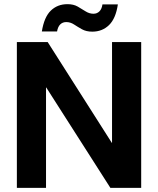

<svg xmlns="http://www.w3.org/2000/svg" viewBox="-20 -902 759 922"><path d="M61 0V-700H209L517 -216H518V-700H658V0H510L202 -482H201V0ZM423 -750Q394 -750 373.5 -761.5Q353 -773 335.5 -784.5Q318 -796 298 -796Q281 -796 269.5 -785Q258 -774 254 -751H181Q192 -820 224 -851Q256 -882 304 -882Q333 -882 353 -870.5Q373 -859 391 -847.5Q409 -836 429 -836Q446 -836 457.5 -847.5Q469 -859 472 -881H546Q536 -813 503.5 -781.5Q471 -750 423 -750Z"/></svg>

Font: DM Sans 28pt ExtraBold
Style: Regular
Weight: 800
Version: Version 4.004;gftools[0.9.30]